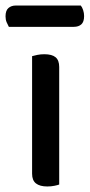

<svg xmlns="http://www.w3.org/2000/svg" viewBox="-41 -666 324 694"><path d="M75 -326H173V1Q168 3 156 5.5Q144 8 130 8Q103 8 89 -3Q75 -14 75 -38ZM173 -276H75V-463Q81 -465 93.5 -467.5Q106 -470 119 -470Q147 -470 160 -459Q173 -448 173 -424ZM226 -569H-9Q-13 -576 -17 -585.5Q-21 -595 -21 -607Q-21 -628 -10.5 -637Q0 -646 16 -646H251Q256 -640 259.5 -629.5Q263 -619 263 -608Q263 -587 253 -578Q243 -569 226 -569Z"/></svg>

Font: Baloo Tamma 2 Medium
Style: Regular
Weight: 500
Designer: Divya Kowshik, Shuchita Grover and Ek Type
Foundry: Ek Type
Version: Version 1.700